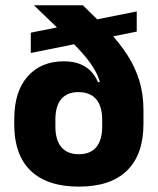

<svg xmlns="http://www.w3.org/2000/svg" viewBox="-20 -680 586 714"><path d="M273.5 14Q155.5 14 94.2 -45Q33 -104 33 -216V-237Q33 -339.5 82.8 -395.8Q132.5 -452 217 -452Q252.5 -452 277.2 -442Q302 -432 318.5 -414.5Q335 -397 344.5 -374.5L390 -376.5L360 -235.5Q360 -260.5 354.2 -279.5Q348.5 -298.5 337.5 -311.2Q326.5 -324 309.8 -330.8Q293 -337.5 271.5 -337.5Q229.5 -337.5 207.8 -311.5Q186 -285.5 186 -235.5V-209.5Q186 -159 208.2 -132.8Q230.5 -106.5 273 -106.5Q316 -106.5 338 -132.8Q360 -159 360 -209.5Q360 -224.5 360 -243.8Q360 -263 360 -285Q359.5 -301.5 358.2 -315.5Q357 -329.5 356.5 -345.5Q353.5 -381 335.5 -414.2Q317.5 -447.5 285.5 -483.2Q253.5 -519 208.5 -562Q163.5 -605 106.5 -660V-660.5H288Q342 -609 384 -563.8Q426 -518.5 454.8 -473.5Q483.5 -428.5 498.5 -379Q513.5 -329.5 513.5 -270V-219.5Q513.5 -105.5 452.5 -45.8Q391.5 14 273.5 14ZM488.5 -562.5 94.5 -483V-558.5L488.5 -637.5Z"/></svg>

Font: Anek Kannada
Style: Bold
Weight: 700
Version: Version 1.003